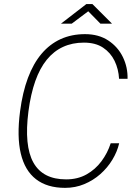

<svg xmlns="http://www.w3.org/2000/svg" viewBox="-20 -898 666 928"><path d="M294.5 10Q208 10 154 -31.8Q100 -73.5 80.5 -155.8Q61 -238 77 -360Q89 -451.5 115 -521.2Q141 -591 180.8 -638Q220.5 -685 273.2 -709Q326 -733 391 -733Q457 -733 503.5 -702.2Q550 -671.5 574 -622Q598 -572.5 596.5 -517H555.5Q553 -564 533.8 -603.8Q514.5 -643.5 478 -667.8Q441.5 -692 385.5 -692Q329.5 -692 284.5 -671.2Q239.5 -650.5 206 -609.2Q172.5 -568 150.5 -505.8Q128.5 -443.5 117.5 -360Q96 -193.5 141.5 -112.2Q187 -31 299.5 -31Q355.5 -31 398.2 -55Q441 -79 470.5 -118.8Q500 -158.5 515 -205.5H556Q546.5 -164.5 523 -125.8Q499.5 -87 465 -56.5Q430.5 -26 387.2 -8Q344 10 294.5 10ZM274.5 -783.5 397.5 -878.5H426.5L521.5 -783.5H465.5L406.5 -843.5L326.5 -783.5Z"/></svg>

Font: Public Sans Thin
Style: Italic
Weight: 100
Italic angle: -8°
Designer: The Public Sans project authors (U.S. Web Design System). Libre Franklin designed by Pablo Impallari and Rodrigo Fuenzal
Version: Version 2.000